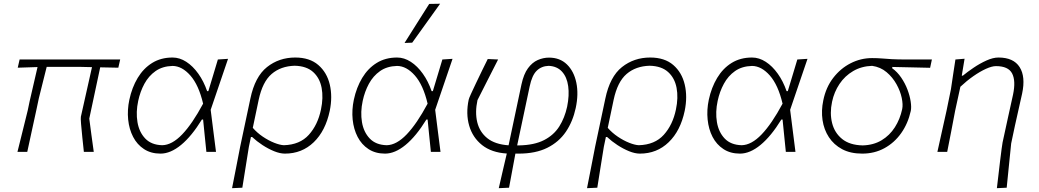

<svg xmlns="http://www.w3.org/2000/svg" viewBox="-20 -813 5564 1028"><path d="M73.5 0Q87.5 -55 100.2 -107.5Q113 -160 128.5 -222L138.5 -270Q150.5 -323 161 -367.5Q171.5 -412 181 -454L75 -450.5L85 -494.5H623.5L613.5 -450.5Q589.5 -451 565.2 -451.5Q541 -452 516.5 -452.5L458 -178Q463 -138 469.2 -92.8Q475.5 -47.5 482 0H429Q425 -36.5 420.8 -77.5Q416.5 -118.5 414 -149.5Q411.5 -180.5 413 -188Q426 -247 435.8 -289.8Q445.5 -332.5 454 -370.8Q462.5 -409 472.5 -453.5Q438 -454 407.5 -455H230Q219 -412 209 -371.2Q199 -330.5 188 -287L174 -221Q161 -160 149.2 -107.2Q137.5 -54.5 126 0Z M839.5 9.5Q788 9.5 751 -14.8Q714 -39 692.8 -80Q671.5 -121 666.2 -172.8Q661 -224.5 672.5 -279Q686.5 -344.5 717.2 -395.8Q748 -447 794.8 -476Q841.5 -505 904 -505Q942 -505 977.5 -482Q1013 -459 1042 -418.2Q1071 -377.5 1089 -325H1095.5Q1110 -373 1123 -416.2Q1136 -459.5 1146.5 -494.5L1201 -498Q1178.5 -431.5 1154.5 -361.5Q1130.5 -291.5 1108 -225Q1115 -169 1122.2 -112.2Q1129.5 -55.5 1136.5 0H1085Q1080.5 -43 1076.2 -85.8Q1072 -128.5 1067.5 -173H1061Q1006 -83.5 949.5 -37Q893 9.5 839.5 9.5ZM848.5 -35.5Q901 -36.5 955.5 -93.5Q1010 -150.5 1067.5 -258Q1044 -358 999.2 -408.8Q954.5 -459.5 904 -460Q850 -458.5 813 -432.5Q776 -406.5 753.2 -364.5Q730.5 -322.5 720 -273Q707 -213 716 -159.2Q725 -105.5 757.8 -71.2Q790.5 -37 848.5 -35.5Z M1222.5 194.5Q1233.5 138.5 1244 85.2Q1254.5 32 1266 -28L1320.5 -285Q1345 -402.5 1409.5 -453.8Q1474 -505 1560.5 -505Q1638 -505 1684.2 -465Q1730.5 -425 1745.8 -360Q1761 -295 1745.5 -219.5Q1723 -112.5 1659.8 -51.5Q1596.5 9.5 1505.5 9.5Q1479.5 9.5 1448 -3.2Q1416.5 -16 1385.5 -36.2Q1354.5 -56.5 1330 -79.5H1323.5L1312.5 -27Q1303 31.5 1294.8 83.8Q1286.5 136 1277.5 192ZM1500 -35.5Q1585.5 -38 1633.5 -91.2Q1681.5 -144.5 1698.5 -226.5Q1712 -290 1702 -342.8Q1692 -395.5 1656.5 -427.5Q1621 -459.5 1558 -461Q1483.5 -459 1434.5 -417Q1385.5 -375 1365 -278.5L1333.5 -128.5Q1356.5 -102 1387.2 -81.2Q1418 -60.5 1448.2 -48.5Q1478.5 -36.5 1500 -35.5Z M2041.5 9.5Q1990 9.5 1953 -14.8Q1916 -39 1894.8 -80Q1873.5 -121 1868.2 -172.8Q1863 -224.5 1874.5 -279Q1888.5 -344.5 1919.2 -395.8Q1950 -447 1996.8 -476Q2043.5 -505 2106 -505Q2144 -505 2179.5 -482Q2215 -459 2244 -418.2Q2273 -377.5 2291 -325H2297.5Q2312 -373 2325 -416.2Q2338 -459.5 2348.5 -494.5L2403 -498Q2380.5 -431.5 2356.5 -361.5Q2332.5 -291.5 2310 -225Q2317 -169 2324.2 -112.2Q2331.5 -55.5 2338.5 0H2287Q2282.5 -43 2278.2 -85.8Q2274 -128.5 2269.5 -173H2263Q2208 -83.5 2151.5 -37Q2095 9.5 2041.5 9.5ZM2050.5 -35.5Q2103 -36.5 2157.5 -93.5Q2212 -150.5 2269.5 -258Q2246 -358 2201.2 -408.8Q2156.5 -459.5 2106 -460Q2052 -458.5 2015 -432.5Q1978 -406.5 1955.2 -364.5Q1932.5 -322.5 1922 -273Q1909 -213 1918 -159.2Q1927 -105.5 1959.8 -71.2Q1992.5 -37 2050.5 -35.5ZM2146 -583Q2179.5 -636.5 2212.5 -688.5Q2245.5 -740.5 2278 -792L2336.5 -793Q2300 -742 2262 -689Q2224 -636 2187 -584.5Z M2650.5 194.5Q2661 148.5 2671.5 103.2Q2682 58 2693.5 9Q2612 4 2561.2 -36.2Q2510.5 -76.5 2492 -140.5Q2473.5 -204.5 2489.5 -279.5Q2490.5 -285.5 2501.5 -309.8Q2512.5 -334 2528.5 -367.5Q2544.5 -401 2561.2 -435.5Q2578 -470 2591.5 -497L2647 -494.5Q2619 -439 2590.2 -383Q2561.5 -327 2536.5 -277Q2522.5 -212 2535.2 -159Q2548 -106 2589.2 -73Q2630.5 -40 2703 -35L2772 -361Q2784 -416.5 2806.8 -447.5Q2829.5 -478.5 2859 -491.5Q2888.5 -504.5 2919.5 -504.5Q2978 -504.5 3015.5 -468Q3053 -431.5 3065.8 -370.2Q3078.5 -309 3062.5 -234.5Q3047 -162.5 3009.8 -107.5Q2972.5 -52.5 2910 -21.5Q2847.5 9.5 2757 9.5H2739.5Q2730.5 59 2722.2 102.5Q2714 146 2705.5 192ZM2816 -350.5 2749 -34.5H2758.5Q2841 -36 2893.2 -63Q2945.5 -90 2974.5 -136Q3003.5 -182 3016.5 -241.5Q3029 -303 3022.2 -351.8Q3015.5 -400.5 2989 -429.5Q2962.5 -458.5 2917.5 -460.5Q2879 -459 2853.8 -434.5Q2828.5 -410 2816 -350.5Z M3123 194.5Q3134 138.5 3144.5 85.2Q3155 32 3166.5 -28L3221 -285Q3245.5 -402.5 3310 -453.8Q3374.5 -505 3461 -505Q3538.5 -505 3584.8 -465Q3631 -425 3646.2 -360Q3661.5 -295 3646 -219.5Q3623.5 -112.5 3560.2 -51.5Q3497 9.5 3406 9.5Q3380 9.5 3348.5 -3.2Q3317 -16 3286 -36.2Q3255 -56.5 3230.5 -79.5H3224L3213 -27Q3203.5 31.5 3195.2 83.8Q3187 136 3178 192ZM3400.5 -35.5Q3486 -38 3534 -91.2Q3582 -144.5 3599 -226.5Q3612.5 -290 3602.5 -342.8Q3592.5 -395.5 3557 -427.5Q3521.5 -459.5 3458.5 -461Q3384 -459 3335 -417Q3286 -375 3265.5 -278.5L3234 -128.5Q3257 -102 3287.8 -81.2Q3318.5 -60.5 3348.8 -48.5Q3379 -36.5 3400.5 -35.5Z M3942 9.5Q3890.5 9.5 3853.5 -14.8Q3816.5 -39 3795.2 -80Q3774 -121 3768.8 -172.8Q3763.5 -224.5 3775 -279Q3789 -344.5 3819.8 -395.8Q3850.5 -447 3897.2 -476Q3944 -505 4006.5 -505Q4044.5 -505 4080 -482Q4115.5 -459 4144.5 -418.2Q4173.5 -377.5 4191.5 -325H4198Q4212.5 -373 4225.5 -416.2Q4238.5 -459.5 4249 -494.5L4303.5 -498Q4281 -431.5 4257 -361.5Q4233 -291.5 4210.5 -225Q4217.5 -169 4224.8 -112.2Q4232 -55.5 4239 0H4187.5Q4183 -43 4178.8 -85.8Q4174.5 -128.5 4170 -173H4163.5Q4108.5 -83.5 4052 -37Q3995.5 9.5 3942 9.5ZM3951 -35.5Q4003.5 -36.5 4058 -93.5Q4112.5 -150.5 4170 -258Q4146.5 -358 4101.8 -408.8Q4057 -459.5 4006.5 -460Q3952.5 -458.5 3915.5 -432.5Q3878.5 -406.5 3855.8 -364.5Q3833 -322.5 3822.5 -273Q3809.5 -213 3818.5 -159.2Q3827.5 -105.5 3860.2 -71.2Q3893 -37 3951 -35.5Z M4596.5 9.5Q4533.5 9.5 4489 -14.2Q4444.5 -38 4418 -78.5Q4391.5 -119 4384 -170Q4376.5 -221 4388 -275.5Q4402 -345 4441 -395.8Q4480 -446.5 4534.2 -474.2Q4588.5 -502 4649.5 -502Q4678.5 -502 4701.5 -500Q4724.5 -498 4755 -496.2Q4785.5 -494.5 4838 -494.5H4969.5L4960 -450Q4913.5 -451 4863.8 -452.2Q4814 -453.5 4758 -454.5L4756.5 -448Q4784.5 -428 4805.2 -397.5Q4826 -367 4838.8 -333.2Q4851.5 -299.5 4856 -269Q4860.5 -238.5 4856.5 -219Q4841.5 -151.5 4805 -100Q4768.5 -48.5 4715.2 -19.5Q4662 9.5 4596.5 9.5ZM4599 -34.5Q4657 -36 4700.2 -62Q4743.5 -88 4771.2 -131.5Q4799 -175 4810.5 -229Q4815.5 -253 4808 -289Q4800.5 -325 4780 -362Q4759.5 -399 4727 -426.5Q4694.5 -454 4649.5 -460.5Q4592.5 -458.5 4548 -432.5Q4503.5 -406.5 4474.8 -363.5Q4446 -320.5 4435 -268Q4422 -207 4435.2 -154.2Q4448.5 -101.5 4489 -68.8Q4529.5 -36 4599 -34.5Z M5317.5 194.5Q5320.5 169.5 5325 130.8Q5329.5 92 5334.2 52.5Q5339 13 5342.8 -15.8Q5346.5 -44.5 5348 -50.5Q5362 -117.5 5376.5 -181.8Q5391 -246 5404 -306.5Q5419.5 -380.5 5399 -419.8Q5378.5 -459 5312.5 -459Q5291 -459 5259 -444.5Q5227 -430 5191.2 -405Q5155.5 -380 5122 -348.5L5094 -220Q5082.5 -159.5 5072.5 -107.2Q5062.5 -55 5051.5 0H4999Q5011.5 -56.5 5023 -108.2Q5034.5 -160 5048 -220.5L5071.5 -335.5Q5077 -373.5 5083.2 -414Q5089.5 -454.5 5095.5 -494.5L5144.5 -498.5L5129.5 -408H5135.5Q5159 -427.5 5192.5 -450.2Q5226 -473 5261.5 -489Q5297 -505 5326 -505Q5406.5 -505 5439.2 -453.8Q5472 -402.5 5452.5 -311.5Q5441 -259 5431 -215.5Q5421 -172 5414 -139.5L5394 -45Q5388 14.5 5382 73Q5376 131.5 5370 192Z"/></svg>

Font: Commissioner Loud ExtraLight
Style: Italic
Weight: 200
Italic angle: -12°
Designer: Kostas Bartsokas
Foundry: Kostas Bartsokas
Version: Version 1.000; ttfautohint (v1.8.3)